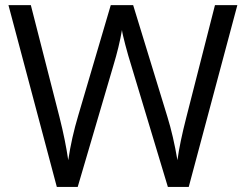

<svg xmlns="http://www.w3.org/2000/svg" viewBox="-20 -734 966 754"><path d="M912.1 -713.9H824.2L711.9 -273.9C694.8 -207.5 683.1 -151.4 676.8 -105C666 -168.5 652.8 -225.6 637.2 -275.9L502.9 -713.9H415L287.1 -279.8C270 -222.7 256.8 -164.6 248 -105C240.7 -155.3 229.5 -210.9 213.9 -272.9L101.1 -713.9H13.2L203.1 0H285.2L424.8 -475.1C440.4 -526.4 451.7 -573.2 459 -616.2C459.5 -603 481.4 -520.5 495.1 -478L639.2 0H721.2Z"/></svg>

Font: Open Sans
Style: Regular
Weight: 400
Foundry: Ascender Corporation
Version: Version 1.100;PS 001.100;hotconv 1.0.88;makeotf.lib2.5.64775